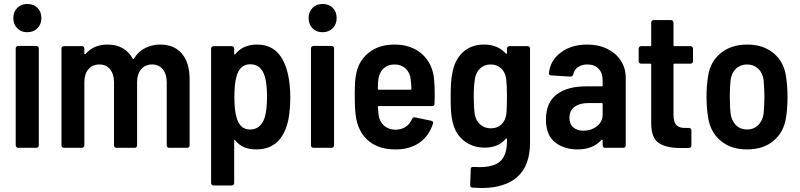

<svg xmlns="http://www.w3.org/2000/svg" viewBox="-20 -743 4020 965"><path d="M47 -652Q47 -683 66.5 -703Q86 -723 117 -723Q149 -723 168.5 -703.5Q188 -684 188 -652Q188 -621 168 -601Q148 -581 117 -581Q86 -581 66.5 -601Q47 -621 47 -652ZM59 -12V-500Q59 -505 62.5 -508.5Q66 -512 71 -512H163Q168 -512 171.5 -508.5Q175 -505 175 -500V-12Q175 -7 171.5 -3.5Q168 0 163 0H71Q66 0 62.5 -3.5Q59 -7 59 -12Z M933 -345V-12Q933 -7 929.5 -3.5Q926 0 921 0H830Q825 0 821.5 -3.5Q818 -7 818 -12V-329Q818 -371 798 -395Q778 -419 745 -419Q710 -419 689.5 -395Q669 -371 669 -330V-12Q669 -7 665.5 -3.5Q662 0 657 0H565Q560 0 556.5 -3.5Q553 -7 553 -12V-329Q553 -371 533 -395Q513 -419 480 -419Q445 -419 424.5 -395Q404 -371 404 -330V-12Q404 -7 400.5 -3.5Q397 0 392 0H301Q296 0 292.5 -3.5Q289 -7 289 -12V-499Q289 -504 292.5 -507.5Q296 -511 301 -511H392Q397 -511 400.5 -507.5Q404 -504 404 -499V-474Q404 -471 406 -470.5Q408 -470 410 -472Q451 -519 521 -519Q565 -519 597 -500.5Q629 -482 647 -448Q649 -446 651 -446Q653 -446 654 -450Q677 -486 711.5 -502.5Q746 -519 785 -519Q856 -519 894.5 -473Q933 -427 933 -345Z M1439 -254Q1439 -196 1430 -145Q1399 8 1268 8Q1198 8 1163 -37Q1161 -40 1159 -39.5Q1157 -39 1157 -36V177Q1157 182 1153.5 185.5Q1150 189 1145 189H1053Q1048 189 1044.5 185.5Q1041 182 1041 177V-499Q1041 -504 1044.5 -507.5Q1048 -511 1053 -511H1145Q1150 -511 1153.5 -507.5Q1157 -504 1157 -499V-473Q1157 -470 1159 -469Q1161 -468 1163 -471Q1201 -519 1272 -519Q1334 -519 1372.5 -481Q1411 -443 1428 -367Q1439 -316 1439 -254ZM1322 -255Q1322 -320 1312 -355Q1294 -420 1238 -420Q1184 -420 1168 -356Q1158 -321 1158 -255Q1158 -188 1169 -153Q1185 -92 1237 -92Q1289 -92 1310 -151Q1322 -190 1322 -255Z M1531 -652Q1531 -683 1550.5 -703Q1570 -723 1601 -723Q1633 -723 1652.5 -703.5Q1672 -684 1672 -652Q1672 -621 1652 -601Q1632 -581 1601 -581Q1570 -581 1550.5 -601Q1531 -621 1531 -652ZM1543 -12V-500Q1543 -505 1546.5 -508.5Q1550 -512 1555 -512H1647Q1652 -512 1655.5 -508.5Q1659 -505 1659 -500V-12Q1659 -7 1655.5 -3.5Q1652 0 1647 0H1555Q1550 0 1546.5 -3.5Q1543 -7 1543 -12Z M2165 -265 2164 -222Q2164 -210 2152 -210H1884Q1879 -210 1879 -205Q1881 -177 1883 -164Q1888 -131 1911 -111Q1934 -91 1969 -91Q1999 -92 2019.5 -106Q2040 -120 2051 -145Q2056 -156 2066 -153L2148 -136Q2160 -132 2156 -121Q2136 -59 2087.5 -25.5Q2039 8 1969 8Q1886 8 1836 -32Q1786 -72 1771 -143Q1766 -170 1764.5 -200Q1763 -230 1763 -280Q1763 -332 1768 -359Q1778 -432 1830 -475.5Q1882 -519 1962 -519Q2049 -519 2102.5 -470Q2156 -421 2162 -341Q2165 -308 2165 -265ZM1882 -347Q1879 -325 1879 -297Q1879 -292 1884 -292H2043Q2048 -292 2048 -297Q2046 -331 2044 -346Q2040 -379 2018 -399Q1996 -419 1963 -419Q1930 -419 1908.5 -399.5Q1887 -380 1882 -347Z M2540 -511H2632Q2637 -511 2640.5 -507.5Q2644 -504 2644 -499V-27Q2644 89 2581 145.5Q2518 202 2399 202Q2385 202 2355 200Q2343 199 2343 187L2346 107Q2346 95 2359 96Q2369 97 2389 97Q2464 97 2496 66Q2528 35 2528 -34V-43Q2528 -46 2526 -47Q2524 -48 2522 -45Q2484 -1 2417 -1Q2352 -1 2307 -39.5Q2262 -78 2251 -149Q2245 -179 2245 -257Q2245 -340 2253 -371Q2263 -439 2305 -479Q2347 -519 2413 -519Q2482 -519 2522 -474Q2524 -472 2526 -472.5Q2528 -473 2528 -476V-499Q2528 -504 2531.5 -507.5Q2535 -511 2540 -511ZM2528 -257Q2528 -314 2524 -347Q2520 -379 2499 -399Q2478 -419 2446 -419Q2414 -419 2393 -399Q2372 -379 2367 -347Q2361 -310 2361 -257Q2361 -208 2366 -170Q2371 -138 2393 -118Q2415 -98 2447 -98Q2480 -98 2500.5 -118Q2521 -138 2525 -170Q2528 -208 2528 -257Z M3125 -351V-12Q3125 -7 3121.5 -3.5Q3118 0 3113 0H3021Q3016 0 3012.5 -3.5Q3009 -7 3009 -12V-37Q3009 -40 3007 -41Q3005 -42 3003 -40Q2961 8 2882 8Q2816 8 2770 -27.5Q2724 -63 2724 -143Q2724 -227 2777.5 -268Q2831 -309 2925 -309H3004Q3009 -309 3009 -314V-339Q3009 -376 2988.5 -397.5Q2968 -419 2932 -419Q2903 -419 2884.5 -405.5Q2866 -392 2861 -369Q2858 -358 2847 -358L2750 -364Q2745 -364 2741.5 -367.5Q2738 -371 2739 -375Q2745 -439 2798.5 -479Q2852 -519 2931 -519Q2988 -519 3032 -497.5Q3076 -476 3100.5 -438Q3125 -400 3125 -351ZM3009 -168V-220Q3009 -225 3004 -225H2937Q2893 -225 2867.5 -206Q2842 -187 2842 -151Q2842 -119 2861.5 -102.5Q2881 -86 2912 -86Q2951 -86 2980 -108.5Q3009 -131 3009 -168Z M3451 -423H3370Q3365 -423 3365 -418V-167Q3365 -130 3379.5 -114.5Q3394 -99 3425 -100H3443Q3448 -100 3451.5 -96.5Q3455 -93 3455 -88V-12Q3455 -1 3443 1H3401Q3327 1 3290 -25Q3253 -51 3253 -123V-418Q3253 -423 3248 -423H3202Q3197 -423 3193.5 -426.5Q3190 -430 3190 -435V-499Q3190 -504 3193.5 -507.5Q3197 -511 3202 -511H3248Q3253 -511 3253 -516V-630Q3253 -635 3256.5 -638.5Q3260 -642 3265 -642H3353Q3358 -642 3361.5 -638.5Q3365 -635 3365 -630V-516Q3365 -511 3370 -511H3451Q3456 -511 3459.5 -507.5Q3463 -504 3463 -499V-435Q3463 -430 3459.5 -426.5Q3456 -423 3451 -423Z M3539 -153Q3531 -201 3531 -256Q3531 -313 3539 -361Q3550 -434 3603 -476.5Q3656 -519 3736 -519Q3815 -519 3867 -476.5Q3919 -434 3930 -362Q3938 -312 3938 -257Q3938 -197 3931 -154Q3920 -79 3868 -35.5Q3816 8 3735 8Q3654 8 3602 -35.5Q3550 -79 3539 -153ZM3818 -172Q3822 -224 3822 -256Q3822 -289 3818 -341Q3813 -377 3790.5 -398Q3768 -419 3735 -419Q3701 -419 3679 -398Q3657 -377 3652 -341Q3648 -306 3648 -256Q3648 -205 3652 -172Q3657 -136 3679 -114Q3701 -92 3735 -92Q3768 -92 3790.5 -114Q3813 -136 3818 -172Z"/></svg>

Font: Barlow Semi Condensed SemiBold
Style: Regular
Weight: 600
Width: 4
Designer: Jeremy Tribby
Foundry: Tribby Type
Version: Version 1.408